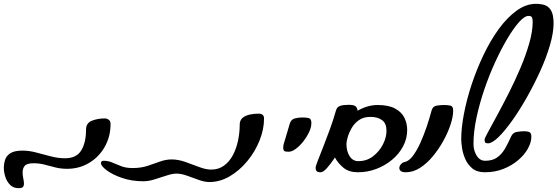

<svg xmlns="http://www.w3.org/2000/svg" viewBox="-30 -899 2909 1002"><path d="M67 83Q40 83 23 66Q6 49 -2 24.5Q-10 0 -10 -22Q-10 -45 -3 -66Q4 -87 25 -100Q46 -113 88 -113Q122 -113 159.5 -103Q197 -93 235.5 -83Q274 -73 309 -73Q369 -73 394 -114Q419 -155 419 -222Q419 -257 449.5 -269Q480 -281 517 -281Q528 -281 537.5 -274Q547 -267 547 -253Q547 -186 516.5 -132.5Q486 -79 434.5 -48.5Q383 -18 321 -18Q287 -18 258 -25.5Q229 -33 202 -40Q175 -47 146 -47Q110 -47 99 -33.5Q88 -20 88 0Q88 15 91.5 32Q95 49 95 59Q95 71 89.5 77Q84 83 67 83Z M1063 51Q1038 51 1007.5 40Q977 29 946.5 18Q916 7 890 7Q870 7 839.5 17Q809 27 777 37Q745 47 719 47Q657 47 606.5 29.5Q556 12 526.5 -10.5Q497 -33 497 -47Q497 -60 511 -60Q535 -60 556.5 -50.5Q578 -41 603 -31.5Q628 -22 662 -22Q705 -22 739 -33Q773 -44 804 -55.5Q835 -67 866 -67Q900 -67 937 -54Q974 -41 1009 -27.5Q1044 -14 1072 -14Q1111 -14 1139.5 -35Q1168 -56 1186 -90.5Q1204 -125 1212.5 -166.5Q1221 -208 1221 -248Q1221 -271 1235.5 -283.5Q1250 -296 1273 -301Q1296 -306 1321 -306Q1332 -306 1340 -300Q1348 -294 1348 -281Q1348 -224 1324.5 -165.5Q1301 -107 1260.5 -58Q1220 -9 1169 21Q1118 51 1063 51Z M1476 -107Q1457 -107 1452.5 -112Q1448 -117 1448 -128Q1448 -138 1451 -149Q1454 -160 1461.5 -183.5Q1469 -207 1482 -253Q1489 -276 1508.5 -281Q1528 -286 1548 -286Q1569 -286 1582 -282.5Q1595 -279 1595 -256Q1595 -235 1583 -209.5Q1571 -184 1552.5 -160.5Q1534 -137 1513.5 -122Q1493 -107 1476 -107Z M1643 0Q1627 0 1622 -6.5Q1617 -13 1617 -24Q1617 -31 1628.5 -60.5Q1640 -90 1657 -133Q1674 -176 1692 -225.5Q1710 -275 1723 -321Q1728 -341 1745 -346.5Q1762 -352 1789 -352Q1817 -352 1826 -344Q1835 -336 1836 -321Q1860 -335 1886.5 -343Q1913 -351 1941 -351Q1998 -351 2032 -332.5Q2066 -314 2080.5 -284.5Q2095 -255 2095 -221Q2095 -176 2074 -136Q2053 -96 2016.5 -65.5Q1980 -35 1934 -17.5Q1888 0 1838 0Q1791 0 1762.5 -23.5Q1734 -47 1718 -77Q1696 -44 1676.5 -22Q1657 0 1643 0ZM1840 -58Q1884 -58 1917 -83.5Q1950 -109 1968.5 -145.5Q1987 -182 1987 -216Q1987 -255 1964 -272Q1941 -289 1903 -289Q1867 -289 1843 -272Q1819 -255 1805 -230.5Q1791 -206 1784.5 -183Q1778 -160 1778 -148Q1778 -110 1794.5 -84Q1811 -58 1840 -58Z M2088 0Q2069 0 2061.5 -6.5Q2054 -13 2054 -22Q2054 -32 2062 -41.5Q2070 -51 2080 -53Q2103 -57 2124 -84.5Q2145 -112 2163.5 -153Q2182 -194 2197 -238.5Q2212 -283 2222 -321Q2228 -344 2247.5 -347.5Q2267 -351 2288 -351Q2308 -351 2321.5 -347.5Q2335 -344 2335 -322Q2335 -291 2321.5 -249.5Q2308 -208 2284 -164.5Q2260 -121 2229 -83.5Q2198 -46 2162 -23Q2126 0 2088 0Z M2500 0Q2459 0 2434.5 -20.5Q2410 -41 2397.5 -70.5Q2385 -100 2381 -128.5Q2377 -157 2377 -173Q2377 -230 2391 -304Q2405 -378 2431 -457Q2457 -536 2493 -611.5Q2529 -687 2572.5 -747Q2616 -807 2665.5 -843Q2715 -879 2767 -879Q2792 -879 2812.5 -872.5Q2833 -866 2846 -844Q2859 -822 2859 -777Q2859 -728 2840 -663Q2821 -598 2789 -527.5Q2757 -457 2719 -390Q2681 -323 2642.5 -269Q2604 -215 2571 -183Q2538 -151 2517 -151Q2506 -151 2502.5 -155Q2499 -159 2499 -171Q2499 -177 2517 -210Q2535 -243 2563.5 -295.5Q2592 -348 2624.5 -412Q2657 -476 2685.5 -543Q2714 -610 2732 -673Q2750 -736 2750 -785Q2750 -797 2747 -806.5Q2744 -816 2728 -816Q2708 -816 2679.5 -784.5Q2651 -753 2618.5 -698.5Q2586 -644 2554.5 -575.5Q2523 -507 2497.5 -432Q2472 -357 2456.5 -284Q2441 -211 2441 -148Q2441 -114 2457.5 -87Q2474 -60 2502 -60Q2541 -60 2565.5 -78Q2590 -96 2606.5 -125Q2623 -154 2637 -186Q2646 -207 2667 -210.5Q2688 -214 2703 -214Q2726 -214 2734.5 -208.5Q2743 -203 2743 -186Q2743 -156 2725 -123.5Q2707 -91 2674 -63Q2641 -35 2597 -17.5Q2553 0 2500 0Z"/></svg>

Font: Solitreo
Style: Regular
Weight: 400
Designer: Nathan Gross, Bryan Kirschen, Binghamton University
Foundry: Eli Heuer
Version: Version 1.100; ttfautohint (v1.8.4.7-5d5b)